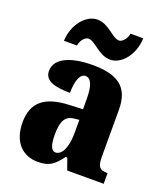

<svg xmlns="http://www.w3.org/2000/svg" viewBox="-143 -873 841 979"><g transform="rotate(20 277.0 -383.0)"><path d="M346 -606C408 -606 465 -677 468 -766H399C395 -739 373 -713 355 -713C318 -713 280 -776 217 -776C154 -776 96 -705 92 -616H163C167 -643 186 -669 207 -669C245 -669 282 -606 346 -606ZM176 10C239 10 263 -9 303 -62H312L334 0H532V-58H528C488 -58 476 -74 476 -128V-381C476 -506 408 -550 272 -550C164 -550 73 -519 73 -446C73 -397 118 -377 212 -377C212 -447 230 -485 257 -485C288 -485 303 -449 303 -374V-321L231 -318C101 -313 36 -264 36 -154C36 -42 99 10 176 10ZM246 -66C222 -66 212 -96 212 -151C212 -221 228 -256 277 -261L304 -264V-191C304 -116 281 -66 246 -66Z"/></g></svg>

Font: Noto Serif Tamil Condensed Black
Style: Regular
Weight: 900
Width: 3
Designer: Indian Type Foundry, Tom Grace, and the Monotype Design Team
Foundry: Monotype Imaging Inc.
Version: Version 2.004